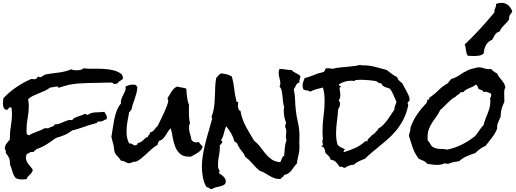

<svg xmlns="http://www.w3.org/2000/svg" viewBox="-30 -1170 3564 1326"><path d="M819.3 -630.9Q819.3 -625 814 -621.1Q808.6 -617.2 802.2 -613.3Q795.9 -609.4 789.6 -604.5Q783.2 -599.6 781.2 -592.8H772.5Q766.6 -592.8 766.6 -588.9H763.7Q754.9 -588.9 752 -594.2Q749 -599.6 739.3 -599.6Q714.8 -599.6 690.9 -599.1Q667 -598.6 642.6 -597.7Q575.2 -597.7 510.3 -593.3Q445.3 -588.9 381.8 -565.4Q379.9 -564.5 377 -564.5Q372.1 -564.5 371.6 -568.4Q371.1 -572.3 366.2 -572.3Q352.5 -572.3 340.8 -569.3Q329.1 -566.4 315.4 -565.4Q299.8 -551.8 279.8 -543Q259.8 -534.2 238.8 -525.9Q217.8 -517.6 198.2 -508.3Q178.7 -499 164.1 -484.4Q166 -472.7 167.5 -461.4Q168.9 -450.2 168.9 -439.5Q168.9 -397.5 161.1 -356.9Q153.3 -316.4 153.3 -275.4V-260.7Q153.3 -253.9 154.3 -246.1Q156.2 -241.2 161.6 -239.7Q167 -238.3 170.9 -235.4Q183.6 -244.1 196.8 -249.5Q210 -254.9 224.1 -260.3Q238.3 -265.6 251.5 -271Q264.6 -276.4 277.3 -284.2H304.7Q315.4 -292 330.1 -295.9Q344.7 -299.8 349.6 -313.5Q351.6 -311.5 353.5 -311.5H357.4Q369.1 -311.5 381.3 -316.4Q393.6 -321.3 406.2 -326.7Q418.9 -332 431.6 -336.9Q444.3 -341.8 458 -341.8Q460.9 -341.8 463.4 -341.3Q465.8 -340.8 468.8 -340.8Q474.6 -350.6 485.4 -356Q496.1 -361.3 507.8 -365.2Q519.5 -369.1 531.7 -373Q543.9 -377 552.7 -382.8H556.6Q562.5 -382.8 565.9 -380.4Q569.3 -377.9 574.2 -376Q601.6 -393.6 630.4 -394Q659.2 -394.5 690.4 -397.5Q697.3 -385.7 702.6 -378.4Q708 -371.1 708 -357.4Q708 -350.6 707 -347.7Q696.3 -343.8 690.4 -340.8L679.7 -335Q674.8 -333 668 -331.5Q661.1 -330.1 648.4 -330.1Q640.6 -330.1 641.6 -325.7Q642.6 -321.3 636.7 -320.3Q623 -315.4 609.4 -312.5Q595.7 -309.6 582 -304.7Q553.7 -295.9 525.9 -285.6Q498 -275.4 468.8 -269.5Q444.3 -250 416 -237.8Q387.7 -225.6 357.4 -217.8Q325.2 -194.3 293.9 -174.3Q262.7 -154.3 223.6 -140.6Q218.8 -135.7 211.9 -131.8Q205.1 -127.9 203.1 -120.1Q201.2 -120.1 198.7 -120.6Q196.3 -121.1 193.4 -121.1Q179.7 -121.1 172.4 -114.7Q165 -108.4 154.3 -106.4Q149.4 -91.8 149.4 -81.1Q149.4 -67.4 154.3 -56.6Q159.2 -45.9 166.5 -36.1Q173.8 -26.4 182.1 -17.1Q190.4 -7.8 196.3 2.9Q194.3 14.6 189 22Q183.6 29.3 176.8 35.6Q169.9 42 163.6 48.8Q157.2 55.7 154.3 66.4Q136.7 69.3 120.1 69.3Q109.4 69.3 98.1 66.9Q86.9 64.5 77.1 58.6Q61.5 37.1 55.2 12.7Q48.8 -11.7 38.1 -36.1L39.1 -43Q39.1 -64.5 31.7 -80.6Q24.4 -96.7 9.8 -113.3Q10.7 -115.2 10.7 -120.1Q10.7 -132.8 2.9 -143.6Q4.9 -166 15.1 -178.7Q25.4 -191.4 38.1 -207V-218.8Q38.1 -260.7 45.4 -301.3Q52.7 -341.8 52.7 -382.8Q52.7 -408.2 48.8 -427.7Q45.9 -428.7 41 -428.7Q36.1 -428.7 33.2 -426.3Q30.3 -423.8 28.3 -420.9Q26.4 -418 23.9 -415Q21.5 -412.1 16.6 -411.1Q0 -414.1 -4.9 -426.8Q-9.8 -439.5 -9.8 -455.1Q-9.8 -463.9 -8.8 -472.7Q-7.8 -481.4 -6.8 -491.2Q30.3 -532.2 82 -567.4Q133.8 -602.5 184.6 -624Q187.5 -625 191.4 -625Q195.3 -625 198.2 -623.5Q201.2 -622.1 205.1 -622.1Q208 -622.1 210 -624Q219.7 -624 223.6 -629.9Q227.5 -635.7 234.4 -641.6Q241.2 -636.7 246.1 -636.7Q255.9 -636.7 265.6 -645.5Q275.4 -654.3 287.1 -656.2Q332 -664.1 375.5 -668.9Q418.9 -673.8 461.9 -691.4Q471.7 -686.5 481.4 -685.5Q491.2 -684.6 501 -684.6Q511.7 -684.6 524.9 -687Q538.1 -689.5 545.9 -698.2Q577.1 -694.3 612.8 -695.3Q648.4 -696.3 684.1 -694.3Q719.7 -692.4 752.9 -684.6Q786.1 -676.8 811.5 -656.2Q813.5 -649.4 816.4 -643.6Q819.3 -637.7 819.3 -630.9Z M1370.1 -158.2Q1366.2 -143.6 1357.4 -133.8Q1348.6 -124 1337.4 -116.2Q1326.2 -108.4 1313.5 -102.1Q1300.8 -95.7 1289.1 -87.9H1276.4Q1235.4 -87.9 1213.4 -107.9Q1191.4 -127.9 1179.7 -157.7Q1168 -187.5 1162.6 -221.7Q1157.2 -255.9 1149.4 -284.2Q1137.7 -274.4 1129.9 -261.2Q1122.1 -248 1113.8 -235.4Q1105.5 -222.7 1095.2 -211.9Q1085 -201.2 1068.4 -197.3Q1065.4 -190.4 1062 -183.6Q1058.6 -176.8 1057.6 -168.9Q1036.1 -157.2 1018.6 -141.6Q1001 -126 983.4 -109.4Q965.8 -92.8 947.8 -77.6Q929.7 -62.5 907.2 -52.7Q906.2 -53.7 903.3 -53.7Q891.6 -53.7 881.8 -48.3Q872.1 -43 860.4 -43Q852.5 -43 846.2 -45.9Q839.8 -48.8 833.5 -52.7Q827.1 -56.6 820.3 -58.6Q813.5 -60.5 805.7 -59.6Q795.9 -77.1 779.8 -92.3Q763.7 -107.4 759.8 -127Q757.8 -135.7 757.3 -145Q756.8 -154.3 754.9 -164.1Q752 -178.7 747.1 -193.8Q742.2 -209 739.3 -224.6Q744.1 -251 748.5 -282.7Q752.9 -314.5 759.3 -346.2Q765.6 -377.9 776.9 -406.7Q788.1 -435.5 805.7 -456.1L804.7 -462.9Q804.7 -478.5 810.5 -492.2Q816.4 -505.9 823.2 -518.6Q830.1 -531.2 835 -543.9Q839.8 -556.6 836.9 -572.3Q848.6 -578.1 861.3 -582Q874 -585.9 887.7 -585.9Q900.4 -585.9 911.1 -582Q909.2 -574.2 918 -572.3V-569.3Q918 -548.8 913.1 -529.3Q908.2 -509.8 901.4 -490.7Q894.5 -471.7 888.2 -452.6Q881.8 -433.6 878.9 -414.1Q875 -413.1 873.5 -410.2Q872.1 -407.2 871.1 -404.3Q870.1 -401.4 868.2 -399.4Q866.2 -397.5 862.3 -397.5Q856.4 -363.3 850.1 -329.6Q843.8 -295.9 843.8 -261.7Q843.8 -241.2 847.7 -219.7Q851.6 -198.2 862.3 -178.7L866.2 -179.7Q877 -179.7 883.3 -174.8Q889.6 -169.9 900.4 -165Q908.2 -167 915 -170.4Q921.9 -173.8 920.9 -182.6Q933.6 -183.6 942.4 -189Q951.2 -194.3 958 -201.2L972.7 -214.8Q980.5 -221.7 991.2 -224.6Q991.2 -230.5 994.1 -233.4L1000 -239.3Q1002.9 -242.2 1004.4 -245.6Q1005.9 -249 1004.9 -255.9Q1016.6 -256.8 1022.9 -261.7Q1029.3 -266.6 1034.7 -272.9Q1040 -279.3 1044.9 -286.1Q1049.8 -293 1057.6 -297.9Q1064.5 -312.5 1076.7 -336.9Q1088.9 -361.3 1101.1 -387.7Q1113.3 -414.1 1122.6 -438Q1131.8 -461.9 1131.8 -474.6Q1131.8 -479.5 1129.4 -483.4Q1127 -487.3 1127.9 -492.2V-495.1Q1135.7 -504.9 1142.1 -516.6Q1148.4 -528.3 1155.8 -539.1Q1163.1 -549.8 1171.9 -558.6Q1180.7 -567.4 1194.3 -572.3Q1210 -567.4 1226.1 -565.4Q1242.2 -563.5 1256.8 -557.6Q1257.8 -533.2 1261.7 -501Q1265.6 -468.8 1275.4 -446.3Q1275.4 -433.6 1274.9 -421.9Q1274.4 -410.2 1274.4 -398.4Q1274.4 -378.9 1275.9 -358.4Q1277.3 -337.9 1282.2 -320.3Q1275.4 -305.7 1275.4 -289.1Q1275.4 -266.6 1282.2 -246.6Q1289.1 -226.6 1292 -204.1Q1304.7 -186.5 1325.2 -186.5Q1330.1 -186.5 1333.5 -187.5Q1336.9 -188.5 1340.8 -190.4Q1348.6 -181.6 1355 -173.3Q1361.3 -165 1370.1 -158.2Z M2044.9 -641.6Q2043 -629.9 2039.6 -621.6Q2036.1 -613.3 2038.1 -599.6Q2028.3 -598.6 2022.9 -593.3Q2017.6 -587.9 2014.2 -581.1Q2010.7 -574.2 2007.3 -566.9Q2003.9 -559.6 1999 -553.7Q2006.8 -518.6 2007.8 -482.4Q2008.8 -446.3 2012.7 -411.1Q2017.6 -366.2 2027.8 -322.8Q2038.1 -279.3 2038.1 -234.4Q2038.1 -220.7 2037.6 -209Q2037.1 -197.3 2037.1 -184.6Q2037.1 -176.8 2037.6 -168.5Q2038.1 -160.2 2038.1 -152.3Q2038.1 -124 2030.8 -95.7Q2023.4 -67.4 2019.5 -39.1Q2007.8 -28.3 1999.5 -15.6Q1991.2 -2.9 1982.4 7.8Q1973.6 18.6 1961.9 26.9Q1950.2 35.2 1932.6 38.1Q1929.7 47.9 1921.4 52.7Q1913.1 57.6 1907.2 66.4H1905.3Q1880.9 66.4 1863.3 59.6Q1845.7 52.7 1830.6 43.9Q1815.4 35.2 1799.8 25.4Q1784.2 15.6 1763.7 9.8Q1736.3 -12.7 1713.9 -39.6Q1691.4 -66.4 1663.1 -87.9Q1656.2 -107.4 1645 -120.1Q1633.8 -132.8 1623 -149.4Q1618.2 -156.2 1615.7 -162.1Q1613.3 -168 1609.4 -175.8Q1606.4 -183.6 1600.1 -186.5Q1593.8 -189.5 1588.9 -193.4Q1581.1 -223.6 1566.4 -249Q1551.8 -274.4 1532.2 -297.9Q1526.4 -287.1 1522.9 -274.9Q1519.5 -262.7 1516.6 -250.5Q1513.7 -238.3 1509.3 -226.1Q1504.9 -213.9 1498 -204.1V-201.2Q1498 -196.3 1502 -195.3Q1505.9 -194.3 1505.9 -189.5Q1505.9 -188.5 1505.4 -187.5Q1504.9 -186.5 1504.9 -185.5Q1500 -181.6 1497.6 -175.8Q1495.1 -169.9 1487.3 -168.9Q1488.3 -164.1 1488.3 -159.2V-150.4Q1488.3 -122.1 1481.9 -93.8Q1475.6 -65.4 1475.6 -36.1V-23.4Q1475.6 -16.6 1476.6 -10.7Q1478.5 -4.9 1482.4 1Q1486.3 6.8 1486.3 11.7Q1486.3 18.6 1480.5 24.4Q1487.3 29.3 1496.1 35.2Q1504.9 41 1512.2 48.3Q1519.5 55.7 1524.4 64Q1529.3 72.3 1529.3 82Q1529.3 98.6 1518.6 105.5Q1507.8 112.3 1492.7 116.2Q1477.5 120.1 1461.4 123.5Q1445.3 127 1434.6 135.7H1431.6Q1419.9 135.7 1414.1 128.9Q1408.2 122.1 1396.5 122.1Q1377.9 91.8 1371.1 54.2Q1364.3 16.6 1364.3 -17.6Q1364.3 -59.6 1371.6 -101.6Q1378.9 -143.6 1389.2 -184.6Q1399.4 -225.6 1411.6 -266.1Q1423.8 -306.6 1434.6 -347.7L1435.5 -350.6Q1435.5 -355.5 1433.1 -357.4Q1430.7 -359.4 1430.7 -363.3Q1430.7 -365.2 1431.6 -365.2Q1434.6 -375 1438 -383.8Q1441.4 -392.6 1443.4 -403.3Q1449.2 -430.7 1451.7 -459.5Q1454.1 -488.3 1454.6 -516.6Q1455.1 -544.9 1456.5 -573.7Q1458 -602.5 1462.9 -630.9Q1470.7 -638.7 1477.5 -647.5Q1484.4 -656.2 1495.1 -663.1Q1514.6 -662.1 1534.2 -657.2Q1553.7 -652.3 1571.3 -641.6Q1583 -599.6 1587.4 -557.6Q1591.8 -515.6 1602.5 -473.6V-470.7Q1602.5 -465.8 1607.9 -466.3Q1613.3 -466.8 1616.2 -462.9Q1614.3 -460 1613.8 -456.1Q1613.3 -452.1 1613.3 -448.2V-431.6Q1615.2 -423.8 1618.2 -415Q1621.1 -406.2 1630.9 -404.3Q1635.7 -373 1645.5 -346.7Q1655.3 -320.3 1668 -295.9Q1680.7 -271.5 1695.3 -247.6Q1710 -223.6 1725.6 -197.3Q1750 -178.7 1767.6 -154.8Q1785.2 -130.9 1803.2 -108.9Q1821.3 -86.9 1844.2 -70.3Q1867.2 -53.7 1904.3 -49.8Q1909.2 -53.7 1911.1 -60.5L1916 -74.2Q1918.9 -81.1 1922.4 -86.4Q1925.8 -91.8 1932.6 -94.7Q1934.6 -122.1 1937 -150.4Q1939.5 -178.7 1949.2 -204.1Q1944.3 -212.9 1944.3 -225.6Q1944.3 -235.4 1945.8 -244.1Q1947.3 -252.9 1947.3 -261.7Q1947.3 -280.3 1939.5 -292Q1939.5 -298.8 1940.4 -306.2Q1941.4 -313.5 1946.3 -320.3Q1938.5 -339.8 1934.1 -361.3Q1929.7 -382.8 1929.7 -405.3Q1929.7 -418 1932.6 -431.6Q1926.8 -446.3 1924.8 -465.8L1920.9 -505.9Q1918.9 -526.4 1915 -543.9Q1911.1 -561.5 1900.4 -572.3Q1906.2 -581.1 1906.2 -592.8Q1906.2 -612.3 1900.4 -629.9Q1894.5 -647.5 1894.5 -667Q1894.5 -680.7 1900.4 -694.3Q1921.9 -693.4 1942.9 -689.9Q1963.9 -686.5 1984.4 -686.5Q1990.2 -678.7 1998 -673.8Q2005.9 -668.9 2014.6 -664.6Q2023.4 -660.2 2031.7 -655.3Q2040 -650.4 2044.9 -641.6Z M2798.8 -481.4Q2798.8 -471.7 2792 -468.8Q2785.2 -465.8 2785.2 -457Q2785.2 -454.1 2787.1 -452.1Q2789.1 -450.2 2789.1 -446.3V-442.4Q2777.3 -385.7 2755.4 -343.8Q2733.4 -301.8 2704.1 -266.6Q2674.8 -231.4 2638.2 -200.2Q2601.6 -168.9 2559.6 -134.8Q2547.9 -125 2535.6 -115.2Q2523.4 -105.5 2512.7 -94.7L2491.2 -74.2Q2490.2 -73.2 2480.5 -69.8Q2470.7 -66.4 2468.8 -65.4Q2455.1 -59.6 2439.9 -51.8Q2424.8 -43.9 2414.1 -32.2Q2394.5 -32.2 2380.9 -26.4Q2367.2 -20.5 2350.6 -10.7Q2345.7 -10.7 2342.3 -12.7Q2338.9 -14.6 2335 -16.6Q2331.1 -18.6 2326.7 -19Q2322.3 -19.5 2315.4 -17.6Q2303.7 -37.1 2290 -50.8Q2276.4 -64.5 2252.9 -67.4Q2250 -84 2239.3 -93.3Q2228.5 -102.5 2217.8 -113.3Q2215.8 -119.1 2214.8 -127Q2213.9 -134.8 2210.9 -141.6Q2208 -148.4 2203.1 -153.3Q2198.2 -158.2 2189.5 -158.2Q2188.5 -164.1 2194.3 -164.1Q2200.2 -164.1 2200.2 -168.9Q2200.2 -174.8 2198.2 -180.7Q2196.3 -186.5 2196.3 -193.4Q2196.3 -198.2 2197.3 -202.1Q2198.2 -206.1 2200.2 -210.9Q2197.3 -237.3 2197.3 -264.6Q2197.3 -317.4 2204.6 -368.7Q2211.9 -419.9 2211.9 -472.7Q2211.9 -496.1 2209.5 -519.5Q2207 -543 2200.2 -565.4Q2177.7 -560.5 2155.3 -554.2Q2132.8 -547.9 2113.3 -537.1Q2102.5 -543.9 2090.3 -545.4Q2078.1 -546.9 2066.4 -550.8Q2059.6 -564.5 2059.6 -579.1Q2059.6 -592.8 2064.5 -605.5L2074.2 -630.9Q2097.7 -635.7 2120.6 -645.5Q2143.6 -655.3 2167 -663.1Q2174.8 -665 2187 -668Q2199.2 -670.9 2204.1 -672.9Q2210.9 -675.8 2213.4 -684.1Q2215.8 -692.4 2220.7 -698.2H2237.3Q2243.2 -698.2 2250 -697.8Q2256.8 -697.3 2262.7 -694.3Q2297.9 -703.1 2333 -705.6Q2368.2 -708 2405.3 -712.9Q2409.2 -712.9 2417 -713.9L2433.6 -716.8Q2442.4 -718.8 2449.7 -720.2Q2457 -721.7 2460 -721.7Q2462.9 -721.7 2462.9 -718.8H2479.5Q2521.5 -718.8 2561.5 -708L2641.6 -686.5Q2658.2 -672.9 2674.8 -660.2Q2691.4 -647.5 2711.9 -637.7Q2716.8 -622.1 2727.1 -612.8Q2737.3 -603.5 2750 -592.8Q2754.9 -580.1 2763.2 -565.9Q2771.5 -551.8 2779.3 -537.1Q2787.1 -522.5 2793 -508.3Q2798.8 -494.1 2798.8 -481.4ZM2708 -466.8Q2697.3 -489.3 2687.5 -513.7Q2677.7 -538.1 2663.1 -557.6Q2645.5 -562.5 2627.4 -569.8Q2609.4 -577.1 2602.5 -595.7Q2600.6 -594.7 2595.7 -594.7Q2586.9 -594.7 2580.1 -601.6Q2573.2 -608.4 2564.5 -610.4Q2556.6 -611.3 2543.5 -613.3Q2530.3 -615.2 2515.6 -616.2Q2501 -617.2 2486.8 -618.2Q2472.7 -619.1 2464.8 -619.1Q2457 -619.1 2448.7 -618.7Q2440.4 -618.2 2431.6 -617.2Q2423.8 -617.2 2421.9 -614.7Q2419.9 -612.3 2414.1 -610.4Q2409.2 -612.3 2403.3 -612.3H2391.6Q2371.1 -612.3 2351.1 -606Q2331.1 -599.6 2311.5 -588.9V-585Q2311.5 -577.1 2318.4 -576.2Q2325.2 -575.2 2326.2 -568.4Q2321.3 -568.4 2318.4 -567.9Q2315.4 -567.4 2315.4 -560.5Q2315.4 -550.8 2317.9 -539.1Q2320.3 -527.3 2320.3 -515.6Q2320.3 -506.8 2318.4 -495.1Q2316.4 -483.4 2308.6 -476.6Q2318.4 -467.8 2318.4 -453.1Q2318.4 -443.4 2314.5 -432.6Q2310.5 -421.9 2304.7 -414.1Q2302.7 -373 2296.9 -331.1Q2291 -289.1 2291 -248Q2291 -227.5 2293.5 -208Q2295.9 -188.5 2301.8 -168.9Q2312.5 -158.2 2324.7 -152.3Q2336.9 -146.5 2350.6 -140.6V-137.7Q2350.6 -134.8 2346.7 -131.8Q2342.8 -128.9 2342.8 -124Q2342.8 -120.1 2346.7 -120.1Q2387.7 -131.8 2423.8 -148.4Q2460 -165 2491.2 -193.4Q2494.1 -196.3 2497.1 -196.3Q2499 -196.3 2502.4 -195.3Q2505.9 -194.3 2508.8 -193.4L2507.8 -197.3Q2507.8 -203.1 2511.2 -208Q2514.6 -212.9 2519.5 -216.8L2529.3 -225.6Q2534.2 -230.5 2537.1 -235.4Q2544.9 -237.3 2548.3 -243.2Q2551.8 -249 2560.5 -249Q2562.5 -259.8 2571.3 -265.1Q2580.1 -270.5 2582 -281.2Q2601.6 -292 2616.7 -307.6Q2631.8 -323.2 2645 -340.8Q2658.2 -358.4 2669.9 -377.4Q2681.6 -396.5 2694.3 -414.1V-418Q2694.3 -433.6 2699.7 -443.4Q2705.1 -453.1 2708 -466.8Z M3460 -565.4Q3454.1 -556.6 3453.1 -545.9Q3452.1 -535.2 3452.1 -526.4Q3452.1 -514.6 3452.6 -503.4Q3453.1 -492.2 3453.1 -481.4V-466.8Q3451.2 -460 3447.3 -453.1Q3443.4 -446.3 3441.4 -439.5Q3427.7 -403.3 3427.7 -367.2V-365.2Q3422.9 -353.5 3418.5 -343.8Q3414.1 -334 3410.2 -324.7Q3406.2 -315.4 3404.3 -305.2Q3402.3 -294.9 3403.3 -281.2Q3389.6 -247.1 3367.2 -219.2Q3344.7 -191.4 3323.2 -162.1Q3302.7 -154.3 3285.6 -141.6Q3268.6 -128.9 3252.9 -113.3Q3222.7 -103.5 3193.4 -90.8Q3164.1 -78.1 3140.6 -56.6Q3122.1 -54.7 3103.5 -50.8Q3085 -46.9 3067.4 -39.1H3055.7Q3046.9 -39.1 3043 -43Q3030.3 -36.1 3016.6 -33.7Q3002.9 -31.2 2989.3 -31.2Q2971.7 -31.2 2954.6 -33.7Q2937.5 -36.1 2919.9 -39.1Q2910.2 -52.7 2892.6 -60.1Q2875 -67.4 2861.3 -74.2Q2833 -113.3 2820.3 -149.9Q2807.6 -186.5 2793.9 -232.4Q2795.9 -246.1 2800.8 -259.3Q2805.7 -272.5 2804.7 -288.1Q2822.3 -338.9 2851.1 -380.4Q2879.9 -421.9 2917 -460Q2917 -465.8 2919.4 -469.7Q2921.9 -473.6 2919.9 -481.4Q2920.9 -480.5 2923.8 -480.5Q2931.6 -480.5 2933.6 -484.9Q2935.5 -489.3 2934.6 -495.1Q2969.7 -517.6 2998.5 -546.9Q3027.3 -576.2 3064.5 -595.7Q3067.4 -604.5 3074.2 -610.4Q3081.1 -616.2 3085 -624Q3116.2 -632.8 3141.6 -650.4Q3167 -668 3195.3 -681.6Q3210.9 -690.4 3225.1 -693.8Q3239.3 -697.3 3255.9 -701.2Q3261.7 -703.1 3266.6 -704.1Q3271.5 -705.1 3277.3 -705.1Q3294.9 -705.1 3311.5 -698.7Q3328.1 -692.4 3345.7 -692.4Q3350.6 -692.4 3354 -692.9Q3357.4 -693.4 3361.3 -694.3Q3377.9 -673.8 3403.3 -663.1Q3409.2 -648.4 3417.5 -637.7Q3425.8 -627 3434.6 -616.7Q3443.4 -606.4 3450.7 -594.2Q3458 -582 3460 -565.4ZM3362.3 -514.6Q3362.3 -519.5 3361.3 -523.4Q3351.6 -526.4 3342.8 -531.2Q3334 -536.1 3323.2 -536.1Q3316.4 -536.1 3309.6 -533.2Q3308.6 -540 3304.2 -543Q3299.8 -545.9 3294.4 -548.3Q3289.1 -550.8 3283.7 -552.2Q3278.3 -553.7 3274.4 -557.6Q3271.5 -565.4 3268.1 -573.7Q3264.6 -582 3255.9 -585.9Q3247.1 -577.1 3235.4 -571.8Q3223.6 -566.4 3211.4 -561.5Q3199.2 -556.6 3188 -549.8Q3176.8 -543 3168.9 -533.2H3151.4Q3145.5 -522.5 3134.8 -517.1Q3124 -511.7 3116.2 -502Q3100.6 -494.1 3087.4 -482.9Q3074.2 -471.7 3061.5 -459.5Q3048.8 -447.3 3036.6 -434.6Q3024.4 -421.9 3010.7 -411.1Q2998 -383.8 2982.9 -363.8Q2967.8 -343.8 2954.6 -323.2Q2941.4 -302.7 2932.1 -278.8Q2922.9 -254.9 2922.9 -219.7V-210Q2922.9 -205.1 2923.8 -200.2Q2936.5 -186.5 2944.8 -170.9Q2953.1 -155.3 2972.7 -148.4Q2992.2 -140.6 3014.2 -141.6Q3036.1 -142.6 3056.6 -136.7Q3103.5 -145.5 3147 -165.5Q3190.4 -185.5 3229.5 -213.9Q3235.4 -218.8 3243.2 -224.1Q3251 -229.5 3255.9 -235.4Q3260.7 -240.2 3264.2 -246.1Q3267.6 -252 3271.5 -256.8Q3279.3 -269.5 3289.1 -282.2Q3298.8 -294.9 3309.6 -305.7Q3314.5 -327.1 3322.3 -347.2Q3330.1 -367.2 3337.9 -386.7Q3345.7 -406.2 3351.1 -426.8Q3356.4 -447.3 3356.4 -469.7Q3356.4 -474.6 3356 -480.5Q3355.5 -486.3 3354.5 -491.2Q3362.3 -502 3362.3 -514.6ZM3507.8 -1089.8Q3503.9 -1082 3499.5 -1077.1Q3495.1 -1072.3 3491.7 -1066.9Q3488.3 -1061.5 3486.8 -1054.7Q3485.4 -1047.9 3486.3 -1037.1Q3479.5 -1025.4 3470.2 -1015.6Q3460.9 -1005.9 3451.7 -996.6Q3442.4 -987.3 3434.1 -976.6Q3425.8 -965.8 3420.9 -953.1Q3398.4 -946.3 3388.2 -929.2Q3377.9 -912.1 3368.2 -894.5Q3339.8 -884.8 3325.7 -857.4Q3311.5 -830.1 3311.5 -802.7Q3298.8 -789.1 3280.3 -786.1Q3261.7 -783.2 3245.1 -783.2Q3233.4 -783.2 3222.2 -783.7Q3210.9 -784.2 3200.2 -785.2Q3194.3 -793.9 3191.9 -803.7Q3189.5 -813.5 3188 -823.7Q3186.5 -834 3185.1 -843.8Q3183.6 -853.5 3178.7 -862.3Q3234.4 -915 3285.6 -970.7Q3336.9 -1026.4 3385.7 -1085.9Q3384.8 -1088.9 3384.8 -1094.7Q3384.8 -1101.6 3387.2 -1106.9Q3389.6 -1112.3 3391.6 -1117.2Q3393.6 -1122.1 3395 -1127.9Q3396.5 -1133.8 3395.5 -1142.6Q3414.1 -1150.4 3432.6 -1150.4Q3460.9 -1150.4 3480.5 -1133.3Q3500 -1116.2 3507.8 -1089.8Z"/></svg>

Font: Rock Salt
Style: Regular
Weight: 400
Version: Version 1.001